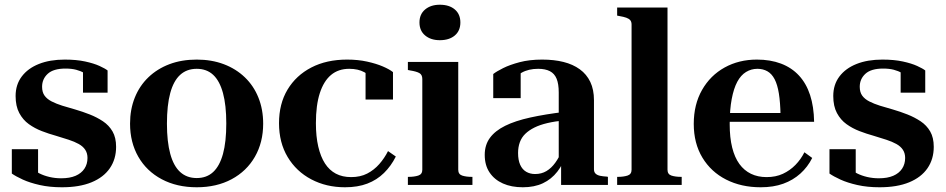

<svg xmlns="http://www.w3.org/2000/svg" viewBox="-20 -782 3999 812"><path d="M350 -114Q350 -134 340.5 -148.5Q331 -163 313 -173Q295 -183 270.5 -191Q246 -199 216 -208Q187 -216 157 -227.5Q127 -239 102 -257Q77 -275 61.5 -304Q46 -333 46 -376Q46 -424 72 -458.5Q98 -493 144.5 -511.5Q191 -530 254 -530Q303 -530 340 -522Q377 -514 401 -503Q425 -492 435 -484V-390H331V-496Q338 -495 344 -490Q350 -485 354.5 -478Q359 -471 360.5 -464.5Q362 -458 360 -454Q350 -465 335.5 -473.5Q321 -482 302 -487Q283 -492 257 -492Q206 -492 182 -470Q158 -448 158 -415Q158 -392 168.5 -377.5Q179 -363 198.5 -353Q218 -343 243.5 -335Q269 -327 298 -319Q329 -310 359.5 -298Q390 -286 415.5 -269Q441 -252 456 -226Q471 -200 471 -161Q471 -109 444.5 -70.5Q418 -32 367 -11Q316 10 242 10Q190 10 148 0.5Q106 -9 76.5 -22.5Q47 -36 30 -48V-151H141V-29Q132 -34 126 -39.5Q120 -45 117.5 -50Q115 -55 114.5 -60.5Q114 -66 116 -73Q128 -58 147 -48.5Q166 -39 189.5 -33.5Q213 -28 239 -28Q275 -28 299.5 -38.5Q324 -49 337 -68.5Q350 -88 350 -114Z M1093 -259Q1093 -180 1058 -119Q1023 -58 959.5 -24Q896 10 812 10Q728 10 664 -24Q600 -58 565 -119Q530 -180 530 -259Q530 -319 550 -369Q570 -419 607.5 -455Q645 -491 696.5 -510.5Q748 -530 812 -530Q875 -530 926.5 -510.5Q978 -491 1015.5 -455Q1053 -419 1073 -369Q1093 -319 1093 -259ZM686 -259Q686 -183 700 -131.5Q714 -80 742 -54.5Q770 -29 812 -29Q854 -29 881.5 -54.5Q909 -80 923 -131Q937 -182 937 -260Q937 -337 923 -388.5Q909 -440 881.5 -465.5Q854 -491 812 -491Q770 -491 742 -465.5Q714 -440 700 -388.5Q686 -337 686 -259Z M1465 -33Q1504 -33 1533 -48Q1562 -63 1584 -88Q1606 -113 1621 -143L1654 -120Q1634 -80 1604 -50.5Q1574 -21 1533.5 -5.5Q1493 10 1439 10Q1360 10 1296.5 -23.5Q1233 -57 1196.5 -118Q1160 -179 1160 -261Q1160 -343 1196 -403Q1232 -463 1296.5 -496.5Q1361 -530 1448 -530Q1494 -530 1532.5 -521.5Q1571 -513 1599 -501Q1627 -489 1642 -477V-361H1526V-489Q1533 -488 1540 -483.5Q1547 -479 1552 -472Q1557 -465 1559.5 -457.5Q1562 -450 1560 -442Q1547 -462 1521 -476.5Q1495 -491 1457 -491Q1411 -491 1380 -465Q1349 -439 1332.5 -388Q1316 -337 1316 -261Q1316 -205 1326 -162Q1336 -119 1354.5 -90.5Q1373 -62 1400.5 -47.5Q1428 -33 1465 -33Z M1840 -612Q1802 -612 1778 -632Q1754 -652 1754 -687Q1754 -722 1778 -742Q1802 -762 1840 -762Q1880 -762 1903.5 -742Q1927 -722 1927 -687Q1927 -652 1903.5 -632Q1880 -612 1840 -612ZM1918 -520V-64Q1918 -45 1934.5 -39.5Q1951 -34 1976 -34H1978V0H1705V-34H1707Q1732 -34 1749 -39.5Q1766 -45 1766 -64V-448Q1766 -466 1753.5 -473Q1741 -480 1715 -484L1705 -486V-520Z M2369 -309 2368 -273Q2327 -269 2295 -261.5Q2263 -254 2240 -242.5Q2217 -231 2201.5 -216Q2186 -201 2178.5 -180.5Q2171 -160 2171 -135Q2171 -105 2180 -85Q2189 -65 2205.5 -55.5Q2222 -46 2243 -46Q2270 -46 2291 -58.5Q2312 -71 2328.5 -94Q2345 -117 2357 -146L2375 -130Q2362 -88 2337 -56Q2312 -24 2276 -7Q2240 10 2191 10Q2143 10 2107 -6Q2071 -22 2050.5 -52.5Q2030 -83 2030 -127Q2030 -169 2052 -199Q2074 -229 2116.5 -250Q2159 -271 2222.5 -285Q2286 -299 2369 -309ZM2353 0V-96L2343 -93V-391Q2343 -427 2334 -449Q2325 -471 2305.5 -481Q2286 -491 2256 -491Q2215 -491 2186 -474.5Q2157 -458 2141 -433Q2143 -447 2146 -457.5Q2149 -468 2154.5 -475Q2160 -482 2167 -486.5Q2174 -491 2182 -493V-367H2066V-469Q2080 -480 2108 -494Q2136 -508 2177.5 -519Q2219 -530 2273 -530Q2323 -530 2363 -520Q2403 -510 2432 -489Q2461 -468 2476.5 -435.5Q2492 -403 2492 -358V-66Q2492 -54 2499 -47.5Q2506 -41 2518 -38.5Q2530 -36 2547 -35L2551 -34V0Z M2803 -750V-64Q2803 -45 2819.5 -39.5Q2836 -34 2862 -34H2863V0H2590V-34H2592Q2617 -34 2634 -39.5Q2651 -45 2651 -64V-678Q2651 -690 2645.5 -696.5Q2640 -703 2629 -707Q2618 -711 2600 -714L2590 -716V-750Z M3066 -257Q3066 -200 3076.5 -158Q3087 -116 3107 -88.5Q3127 -61 3156 -47Q3185 -33 3222 -33Q3261 -33 3291 -47Q3321 -61 3344 -84.5Q3367 -108 3382 -138L3415 -114Q3396 -76 3365 -48Q3334 -20 3292.5 -5Q3251 10 3197 10Q3115 10 3051 -22.5Q2987 -55 2950.5 -115.5Q2914 -176 2914 -258Q2914 -340 2949 -401.5Q2984 -463 3044.5 -496.5Q3105 -530 3181 -530Q3238 -530 3283 -513Q3328 -496 3359 -462.5Q3390 -429 3406 -380Q3422 -331 3423 -267H2999L2998 -304H3305L3281 -295Q3280 -349 3274 -386.5Q3268 -424 3256 -447Q3244 -470 3225.5 -480.5Q3207 -491 3183 -491Q3157 -491 3135 -477.5Q3113 -464 3098 -436Q3083 -408 3074.5 -363Q3066 -318 3066 -257Z M3808 -114Q3808 -134 3798.5 -148.5Q3789 -163 3771 -173Q3753 -183 3728.5 -191Q3704 -199 3674 -208Q3645 -216 3615 -227.5Q3585 -239 3560 -257Q3535 -275 3519.5 -304Q3504 -333 3504 -376Q3504 -424 3530 -458.5Q3556 -493 3602.5 -511.5Q3649 -530 3712 -530Q3761 -530 3798 -522Q3835 -514 3859 -503Q3883 -492 3893 -484V-390H3789V-496Q3796 -495 3802 -490Q3808 -485 3812.5 -478Q3817 -471 3818.5 -464.5Q3820 -458 3818 -454Q3808 -465 3793.5 -473.5Q3779 -482 3760 -487Q3741 -492 3715 -492Q3664 -492 3640 -470Q3616 -448 3616 -415Q3616 -392 3626.5 -377.5Q3637 -363 3656.5 -353Q3676 -343 3701.5 -335Q3727 -327 3756 -319Q3787 -310 3817.5 -298Q3848 -286 3873.5 -269Q3899 -252 3914 -226Q3929 -200 3929 -161Q3929 -109 3902.5 -70.5Q3876 -32 3825 -11Q3774 10 3700 10Q3648 10 3606 0.5Q3564 -9 3534.5 -22.5Q3505 -36 3488 -48V-151H3599V-29Q3590 -34 3584 -39.5Q3578 -45 3575.5 -50Q3573 -55 3572.5 -60.5Q3572 -66 3574 -73Q3586 -58 3605 -48.5Q3624 -39 3647.5 -33.5Q3671 -28 3697 -28Q3733 -28 3757.5 -38.5Q3782 -49 3795 -68.5Q3808 -88 3808 -114Z"/></svg>

Font: Roboto Serif 144pt SemiBold
Style: Regular
Weight: 600
Version: Version 1.008